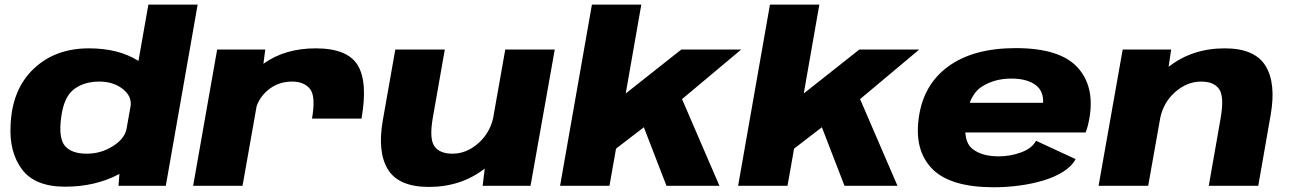

<svg xmlns="http://www.w3.org/2000/svg" viewBox="-20 -805 5584 832"><path d="M493.5 0 497.5 -51.5Q496 -50.5 494 -49.5Q392 4 262.5 4Q131 4 75 -71.5Q19 -147 26 -264.5Q32.5 -418 125.8 -506.8Q219 -595.5 365 -595.5Q494 -595.5 579 -541.5Q579.5 -541 580 -541L623 -785H836.5L698.5 0ZM528 -244.5 546.5 -349Q550 -389 512.5 -419Q471.5 -451.5 411 -451.5Q343 -451.5 299 -417Q255 -382.5 244.5 -291.5Q233.5 -204.5 262.2 -171.8Q291 -139 356.5 -139Q417 -139 469 -171.5Q518.5 -202.5 528 -244.5Z M1332 -291Q1349 -388 1323.2 -419.8Q1297.5 -451.5 1245.5 -451.5Q1185 -451.5 1140.5 -414Q1105 -383.5 1092 -344.5L1031 0H817L921 -590.5H1129.5L1121.5 -528.5Q1121.5 -529 1122 -529Q1214.5 -595.5 1348 -595.5Q1485.5 -595.5 1530 -522.5Q1574.5 -449.5 1546.5 -291Z M2071.5 0 2080.5 -74.5Q1978 5 1838.5 5Q1708 5 1661.2 -70.5Q1614.5 -146 1639 -284.5L1693 -590.5H1907.5L1856 -297.5Q1839.5 -205 1862 -172Q1884.5 -139 1941 -139Q2002 -139 2054 -185.5Q2101 -227.5 2116.5 -291L2169.5 -590.5H2384L2279 0Z M2407 0 2545 -785H2759L2691.5 -400L2932.5 -590.5H3192L2935.5 -375.5L3097.5 0H2868L2770 -253.5L2649.5 -161L2621 0Z M3178.5 0 3316.5 -785H3530.5L3463 -400L3704 -590.5H3963.5L3707 -375.5L3869 0H3639.5L3541.5 -253.5L3421 -161L3392.5 0Z M4287 6.5Q4099 6.5 4020.5 -72.5Q3942 -151.5 3961 -292Q3980 -437.5 4089 -517Q4198 -596.5 4381.5 -596.5Q4571 -596.5 4647.8 -514.5Q4724.5 -432.5 4701 -294Q4694.5 -256.5 4684.5 -231H4163Q4166.5 -182.5 4192.5 -161Q4233 -127.5 4308 -127.5Q4358.5 -127.5 4405.2 -144.8Q4452 -162 4469.5 -195L4641 -115.5Q4624 -84 4587 -60.8Q4550 -37.5 4500.8 -22.8Q4451.5 -8 4396.2 -0.8Q4341 6.5 4287 6.5ZM4182 -359.5H4500Q4502.5 -408 4471 -434Q4434 -464.5 4362 -464.5Q4289.5 -464.5 4234.5 -429.5Q4200.5 -407.5 4182 -359.5Z M4740.5 0 4845 -590.5H5055L5044 -515.5Q5146.5 -595.5 5287 -595.5Q5417 -595.5 5463.8 -520Q5510.5 -444.5 5486 -306L5432.5 0H5218L5269.5 -293Q5285.5 -386 5263 -418.8Q5240.5 -451.5 5184.5 -451.5Q5123.5 -451.5 5071 -405Q5022.5 -361.5 5008 -295.5L4955.5 0Z"/></svg>

Font: Anybody ExtraExpanded ExtraBold
Style: Italic
Weight: 800
Width: 8
Italic angle: -10°
Designer: Tyler Finck
Foundry: Etcetera Type Company
Version: Version 1.010; ttfautohint (v1.8.3) -l 8 -r 50 -G 200 -x 14 